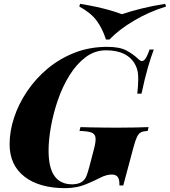

<svg xmlns="http://www.w3.org/2000/svg" viewBox="-20 -966 885 1000"><path d="M356 -6Q369 -6 383 -9Q397 -12 408 -20Q423 -31 430 -48.5Q437 -66 446 -100L469 -188Q480 -229 477.5 -249Q475 -269 455.5 -276Q436 -283 394 -284L399 -304Q422 -303 455 -302.5Q488 -302 523.5 -301.5Q559 -301 589 -301Q640 -301 683.5 -302Q727 -303 754 -304L749 -284Q727 -283 714.5 -277Q702 -271 693.5 -253Q685 -235 675 -198L622 0H602Q603 -32 593 -44.5Q583 -57 563 -57Q535 -57 504.5 -41.5Q474 -26 448 -15Q411 2 380.5 8Q350 14 320 14Q185 14 107.5 -46Q30 -106 30 -215Q30 -283 53.5 -354Q77 -425 121.5 -491Q166 -557 228.5 -609Q291 -661 369 -691.5Q447 -722 538 -722Q603 -722 638.5 -703Q674 -684 702 -657Q717 -642 730 -652Q743 -662 759 -708H781Q766 -669 750 -613.5Q734 -558 717 -478H695Q697 -498 698.5 -516.5Q700 -535 700 -553Q700 -574 697.5 -591Q695 -608 686 -626Q667 -664 628.5 -684Q590 -704 532 -704Q474 -704 426.5 -668.5Q379 -633 342.5 -574.5Q306 -516 282 -446.5Q258 -377 245.5 -307.5Q233 -238 233 -182Q233 -92 264 -49Q295 -6 356 -6ZM615 -892Q662 -908 719 -922Q776 -936 840 -946L845 -932Q754 -904 675.5 -857Q597 -810 550 -760H532Q513 -819 482.5 -859.5Q452 -900 393 -932L397 -946Q447 -938 485 -929.5Q523 -921 554.5 -912Q586 -903 615 -892Z"/></svg>

Font: Playfair Display Black
Style: Italic
Weight: 900
Italic angle: -14°
Designer: Claus Eggers Sørensen
Foundry: Claus Eggers Sørensen
Version: Version 1.203